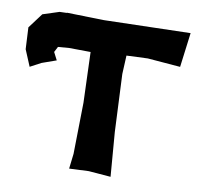

<svg xmlns="http://www.w3.org/2000/svg" viewBox="-88 -739 859 835"><g transform="rotate(10 341.0 -322.0)"><path d="M141.6 -653.3 110.4 -652.3 38.1 -628.9 -11.7 -562.5 -6.8 -466.8 23.4 -394.5 71.3 -419.9 134.8 -442.4 117.2 -476.6 129.9 -501 179.7 -504.9 273.4 -503.9 281.2 -281.2 277.3 -54.7 269.5 11.7 355.5 7.8 453.1 15.6 437.5 -179.7 425.8 -433.6 429.7 -515.6 523.4 -519.5 668 -507.8 687.5 -660.2 306.6 -650.4 142.6 -654.3Z"/></g></svg>

Font: MaokenAssortedSans-TC
Style: Regular
Weight: 500
Version: Version 0.83